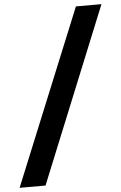

<svg xmlns="http://www.w3.org/2000/svg" viewBox="-60 -844 628 996"><g transform="rotate(-5 253.5 -346.0)"><path d="M1 110 374 -802H507L136 110Z"/></g></svg>

Font: Literata 12pt ExtraBold
Style: Italic
Weight: 800
Italic angle: -2°
Designer: Latin by Veronika Burian and Jose Scaglione. Greek by Irene Vlachou. Cyrillic by Vera Evstafieva
Foundry: TypeTogether
Version: Version 3.002